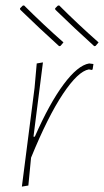

<svg xmlns="http://www.w3.org/2000/svg" viewBox="-20 -687 385 711"><path d="M334 -517 329 -516Q256 -582 185 -651L184 -656L194 -666L199 -667Q269 -597 345 -530ZM204 -517 199 -516Q126 -582 55 -651L54 -656L64 -666L69 -667Q139 -597 215 -530ZM139 -456 104 -181H109Q163 -304 215.5 -374.5Q268 -445 310 -452L326 -450L323 -430L320 -428L309 -430Q269 -423 213 -339Q157 -255 95 -103L85 0L61 4L108 -362L116 -452Z"/></svg>

Font: Alegreya Sans Thin
Style: Italic
Weight: 100
Italic angle: -7°
Designer: Juan Pablo del Peral
Foundry: Huerta Tipografica
Version: Version 2.007